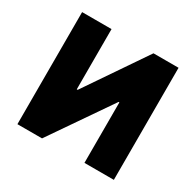

<svg xmlns="http://www.w3.org/2000/svg" viewBox="-153 -878 1071 1049"><g transform="rotate(30 382.5 -353.5)"><path d="M263.7 -707V-327.1H269.5L528.3 -707H686.5V0H501V-381.8H496.1L233.4 0H78.1V-707Z"/></g></svg>

Font: Pretendard GOV Black
Style: Regular
Weight: 900
Designer: Base glyphs from Inter by Rasmus Andersson; Hangeul glyphs from Noto Sans CJK(Source Han Sans) by Jang Soo-young and Kan
Foundry: Kil Hyung-jin
Version: Version 1.309